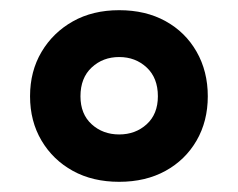

<svg xmlns="http://www.w3.org/2000/svg" viewBox="-20 -744 468 377"><path d="M214 -387Q162 -387 123 -408.5Q84 -430 61.5 -468Q39 -506 39 -555Q39 -604 61.5 -642Q84 -680 123 -702Q162 -724 214 -724Q266 -724 305 -702.5Q344 -681 366 -642.5Q388 -604 388 -555Q388 -506 366 -468Q344 -430 305 -408.5Q266 -387 214 -387ZM214 -480Q246 -480 268 -500Q290 -520 290 -555Q290 -591 268 -611.5Q246 -632 214 -632Q182 -632 160 -611.5Q138 -591 138 -555Q138 -520 160 -500Q182 -480 214 -480Z"/></svg>

Font: BC Sans
Style: Bold Italic
Weight: 700
Italic angle: -12°
Designer: Monotype Design Team
Province of B.C.
Foundry: Monotype Imaging Inc.
Version: Version 2.000;GOOG;noto-source:20170915:90ef993387c0